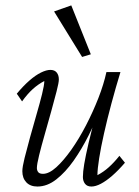

<svg xmlns="http://www.w3.org/2000/svg" viewBox="-20 -681 512 709"><path d="M166 -422.9Q181.6 -422.9 189.5 -413.1Q197.3 -403.3 197.3 -387.7Q197.3 -376 189 -343.8Q180.7 -311.5 168.9 -269Q157.2 -226.6 145 -184.1Q132.8 -141.6 124.5 -107.9Q116.2 -74.2 116.2 -60.5Q116.2 -51.8 121.1 -45.4Q126 -39.1 138.7 -39.1Q161.1 -39.1 188 -63.5Q214.8 -87.9 243.2 -127.9Q271.5 -168 297.4 -217.8Q323.2 -267.6 343.3 -318.8Q363.3 -370.1 373 -415H424.8Q407.2 -357.4 391.6 -299.3Q376 -241.2 364.3 -189Q352.5 -136.7 346.2 -96.7Q339.8 -56.6 339.8 -34.2Q362.3 -45.9 381.8 -63.5Q401.4 -81.1 420.9 -105.5L441.4 -80.1Q417 -51.8 394.5 -32.2Q372.1 -12.7 352.5 -2.4Q333 7.8 317.4 7.8Q301.8 7.8 293.9 -2.4Q286.1 -12.7 286.1 -27.3Q286.1 -45.9 291 -75.2Q295.9 -104.5 307.1 -152.8Q318.4 -201.2 338.9 -276.4H349.6Q332 -230.5 307.1 -180.7Q282.2 -130.9 252 -87.9Q221.7 -44.9 188 -18.6Q154.3 7.8 118.2 7.8Q91.8 7.8 77.1 -7.8Q62.5 -23.4 62.5 -48.8Q62.5 -64.5 70.8 -97.7Q79.1 -130.9 90.8 -173.3Q102.5 -215.8 114.7 -257.8Q127 -299.8 135.3 -333.5Q143.6 -367.2 143.6 -381.8Q121.1 -370.1 101.1 -352.1Q81.1 -334 61.5 -306.6L42 -335Q66.4 -364.3 88.9 -383.8Q111.3 -403.3 131.3 -413.1Q151.4 -422.9 166 -422.9ZM283.2 -470.7 179.7 -638.7 243.2 -661.1 315.4 -480.5Z"/></svg>

Font: Crimson Pro ExtraLight
Style: Italic
Weight: 250
Italic angle: -12°
Designer: Jacques Le Bailly
Foundry: Baron von Fonthausen
Version: Version 1.003